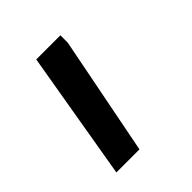

<svg xmlns="http://www.w3.org/2000/svg" viewBox="-98 -174 388 388"><g transform="rotate(-45 96.5 20.0)"><path d="M132 -118V-97L82 158H16L63 -118Z"/></g></svg>

Font: Nacelle Light
Style: Regular
Weight: 300
Designer: Sora Sagano
Foundry: Sora Sagano
Version: Version 1.000;FEAKit 1.0